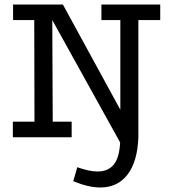

<svg xmlns="http://www.w3.org/2000/svg" viewBox="-20 -609 758 852"><path d="M425 223Q399 223 369 216Q339 209 305 195L323 133Q348 142 371 147Q394 152 413 152Q460 152 485 121Q510 90 513 23L212 -520L214 -69H298V0H37V-69H133L132 -520H38V-589H259L514 -122V-520H430V-589H691V-520H594V1Q590 108 546 165.5Q502 223 425 223Z"/></svg>

Font: Podkova VF Beta
Style: Regular
Weight: 400
Designer: Ilya Yudin
Foundry: Cyreal (www.cyreal.org)
Version: Version 2.100